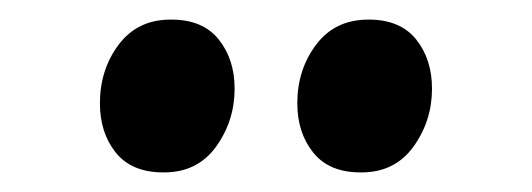

<svg xmlns="http://www.w3.org/2000/svg" viewBox="-20 -776 543 196"><path d="M146.5 -600Q114.5 -600 98.2 -620.2Q82 -640.5 82 -670.5Q82 -705 101.2 -730.5Q120.5 -756 154 -756H155Q187 -756 203.2 -735.8Q219.5 -715.5 219.5 -685.5Q219.5 -652.5 200.5 -626.2Q181.5 -600 147.5 -600ZM348 -600Q316 -600 299.8 -620.2Q283.5 -640.5 283.5 -670.5Q283.5 -705 302.8 -730.5Q322 -756 356 -756H356.5Q388.5 -756 404.8 -735.8Q421 -715.5 421 -685.5Q421 -652.5 402 -626.2Q383 -600 349 -600Z"/></svg>

Font: Merriweather 96pt
Style: Bold
Weight: 700
Version: Version 2.100